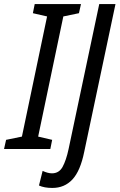

<svg xmlns="http://www.w3.org/2000/svg" viewBox="-70 -734 589 946"><path d="M178 0 187 -45 118 -61 242 -653 319 -669 329 -714H101L92 -669L162 -653L38 -61L-40 -45L-50 0ZM345 14 499 -714H419L268 0Q256 56 238.5 88Q221 120 186 120Q166 120 140 108L122 180Q148 192 188 192Q248 192 287 150Q326 108 345 14Z"/></svg>

Font: Noto Sans Display Condensed
Style: Italic
Weight: 400
Width: 3
Designer: Monotype Design team
Foundry: Monotype Imaging Inc.
Version: 1.000